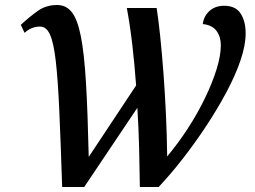

<svg xmlns="http://www.w3.org/2000/svg" viewBox="-20 -746 1019 766"><path d="M228 0Q222 -183 216.5 -306Q211 -429 202.5 -502.5Q194 -576 179.5 -608Q165 -640 140 -640Q105 -640 78 -615L63 -647Q99 -680 131.5 -703Q164 -726 208 -726Q244 -726 266.5 -697.5Q289 -669 302.5 -601.5Q316 -534 323 -416.5Q330 -299 334 -120L523 -405Q517 -488 508 -566Q499 -644 486 -714H605Q612 -669 619 -602.5Q626 -536 632 -456Q638 -376 642 -290.5Q646 -205 647 -122Q690 -173 729 -233Q768 -293 797.5 -354Q827 -415 844 -469.5Q861 -524 861 -566Q861 -599 844 -622.5Q827 -646 789 -650Q793 -682 816 -702.5Q839 -723 874 -723Q920 -723 940 -692Q960 -661 960 -613Q960 -565 939.5 -505Q919 -445 883.5 -378.5Q848 -312 803.5 -244.5Q759 -177 710 -114Q661 -51 613 0H538Q537 -77 535 -157Q533 -237 528 -316L316 0Z"/></svg>

Font: Noto Serif Medium
Style: Italic
Weight: 500
Italic angle: -12°
Designer: Monotype Design Team
Foundry: Monotype Imaging Inc.
Version: Version 2.014; ttfautohint (v1.8.4.7-5d5b)